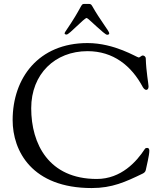

<svg xmlns="http://www.w3.org/2000/svg" viewBox="-20 -932 847 972"><path d="M307 -763C307 -758 314 -757 317 -757C331 -757 406 -841 419 -841C426 -841 509 -756 522 -756C525 -756 533 -756 533 -764C533 -774 485 -833 447 -901C441 -912 436 -912 430 -912H405C388 -912 398 -899 311 -772C309 -768 307 -765 307 -763ZM44 -324C44 -167 142 20 444 20C548 20 615 -11 702 -53C710 -57 716 -62 718 -71C722 -92 736 -145 736 -169C736 -176 733 -183 727 -183C720 -183 716 -183 712 -176C672 -115 594 -26 470 -26C227 -26 138 -203 138 -384C138 -557 258 -673 423 -673C553 -673 645 -600 703 -491C707 -484 714 -477 720 -477C724 -477 732 -479 732 -495C732 -507 720 -569 718 -635C718 -646 709 -651 703 -651C695 -651 689 -641 682 -641C673 -641 561 -714 423 -714C175 -714 44 -537 44 -324Z"/></svg>

Font: OFL Sorts Mill Goudy
Style: Regular
Weight: 500
Version: Version 003.000